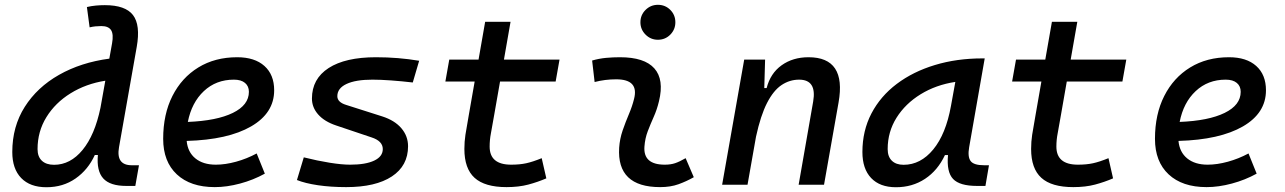

<svg xmlns="http://www.w3.org/2000/svg" viewBox="-20 -764 5313 794"><path d="M171.9 10.3Q104.5 10.3 67.6 -27.8Q30.8 -65.9 30.8 -135.3Q30.8 -240.7 82.3 -322Q133.8 -403.3 224.4 -454.6Q314.9 -505.9 432.1 -521.5L443.4 -584.5Q450.2 -622.1 439.5 -639.2Q428.7 -656.2 398.9 -656.2Q386.7 -656.2 374.8 -655Q362.8 -653.8 350.6 -650.9L339.4 -734.9Q357.9 -739.3 376.5 -741Q395 -742.7 413.6 -742.7Q498.5 -742.7 530 -701.7Q561.5 -660.6 545.4 -569.8L472.2 -155.3Q459 -80.6 524.9 -80.6H554.7L539.6 4.9H502.4Q435.1 4.9 407 -26.1Q378.9 -57.1 384.8 -123H372.1Q344.2 -62 292.5 -25.9Q240.7 10.3 171.9 10.3ZM395.5 -318.4 415.5 -430.2Q335.4 -417.5 272 -378.2Q208.5 -338.9 171.9 -279.5Q135.3 -220.2 135.3 -147.5Q135.3 -116.2 153.1 -99.4Q170.9 -82.5 203.6 -82.5Q271 -82.5 321.5 -144Q372.1 -205.6 395.5 -318.4Z M872.6 -83Q911.6 -83 956.1 -95.2Q1000.5 -107.4 1041.5 -129.4L1075.2 -45.9Q1027.3 -19.5 972.7 -4.9Q918 9.8 868.2 9.8Q767.6 9.8 711.2 -43Q654.8 -95.7 654.8 -189.9Q654.8 -291.5 693.1 -367.2Q731.4 -442.9 800.3 -485.1Q869.1 -527.3 960.9 -527.3Q1033.2 -527.3 1073.5 -491.2Q1113.8 -455.1 1113.8 -390.6Q1113.8 -296.4 1018.3 -241.2Q922.9 -186 752 -181.2Q756.3 -134.8 788.1 -108.9Q819.8 -83 872.6 -83ZM756.8 -259.8Q876.5 -264.6 942.9 -297.1Q1009.3 -329.6 1009.3 -384.3Q1009.3 -407.7 993.2 -421.1Q977.1 -434.6 947.3 -434.6Q873.5 -434.6 823 -387.2Q772.5 -339.8 756.8 -259.8Z M1411.6 9.8Q1348.1 9.8 1294.9 2Q1241.7 -5.9 1208 -19.5L1236.3 -113.3Q1293 -99.1 1343 -91.1Q1393.1 -83 1428.2 -83Q1492.2 -83 1527.6 -99.9Q1563 -116.7 1563 -147.5Q1563 -180.7 1516.6 -195.8L1370.1 -245.1Q1321.8 -261.2 1295.9 -290.5Q1270 -319.8 1270 -356.4Q1270 -438 1339.1 -482.7Q1408.2 -527.3 1534.7 -527.3Q1627 -527.3 1713.4 -512.7L1687 -422.9Q1641.1 -428.2 1597.4 -431.4Q1553.7 -434.6 1520 -434.6Q1450.7 -434.6 1412.8 -416.7Q1375 -398.9 1375 -366.2Q1375 -341.3 1411.6 -330.1L1560.5 -282.7Q1612.3 -266.1 1639.9 -233.6Q1667.5 -201.2 1667.5 -159.2Q1667.5 -78.6 1600.6 -34.4Q1533.7 9.8 1411.6 9.8Z M2074.7 9.8Q1984.9 9.8 1942.6 -28.6Q1900.4 -66.9 1900.4 -147.9Q1900.4 -178.2 1904.8 -207Q1909.2 -235.8 1918.5 -287.1L1942.9 -426.8H1821.8L1837.9 -517.6H1959L1986.3 -673.8H2091.3L2064 -517.6H2293.9L2277.8 -426.8H2047.9L2023.4 -287.1Q2015.1 -238.3 2010 -211.9Q2004.9 -185.5 2004.9 -157.7Q2004.9 -83 2093.8 -83Q2129.4 -83 2156.2 -88.9Q2183.1 -94.7 2220.2 -109.9L2239.3 -26.4Q2204.1 -11.2 2164.8 -0.7Q2125.5 9.8 2074.7 9.8Z M2815.4 -109.9 2849.1 -31.2Q2819.3 -14.2 2786.1 -2.2Q2752.9 9.8 2710 9.8Q2530.3 9.8 2540.5 -153.3Q2543 -189.9 2554.9 -224.6Q2566.9 -259.3 2580.8 -292Q2594.7 -324.7 2602.1 -355Q2623 -436 2528.3 -436Q2481.9 -436 2439 -424.8L2428.7 -513.7Q2457.5 -522 2486.3 -524.7Q2515.1 -527.3 2543.9 -527.3Q2645 -527.3 2686 -481.2Q2727.1 -435.1 2705.1 -345.2Q2696.8 -310.5 2683.3 -280.5Q2669.9 -250.5 2658.7 -221.2Q2647.5 -191.9 2645 -157.7Q2639.6 -83 2729 -83Q2753.4 -83 2771.7 -89.1Q2790 -95.2 2815.4 -109.9ZM2700.7 -599.6Q2670.9 -599.6 2649.7 -620.8Q2628.4 -642.1 2628.4 -671.9Q2628.4 -702.1 2649.7 -723.1Q2670.9 -744.1 2700.7 -744.1Q2731 -744.1 2752 -723.1Q2772.9 -702.1 2772.9 -671.9Q2772.9 -642.1 2752 -620.8Q2731 -599.6 2700.7 -599.6Z M2966.3 0 3057.6 -517.6H3144L3140.6 -399.9H3150.4Q3166 -460.9 3212.4 -494.1Q3258.8 -527.3 3323.7 -527.3Q3481 -527.3 3447.8 -340.3L3387.7 0H3282.7L3342.8 -344.2Q3358.4 -434.6 3284.7 -434.6Q3245.6 -434.6 3212.2 -412.4Q3178.7 -390.1 3152.1 -338.4Q3125.5 -286.6 3106.4 -198.7L3071.3 0Z M3685.1 10.3Q3618.7 10.3 3582.5 -27.8Q3546.4 -65.9 3546.4 -135.3Q3546.4 -223.1 3583.7 -294.7Q3621.1 -366.2 3688.5 -417Q3755.9 -467.8 3846.2 -495.1Q3936.5 -522.5 4042.5 -522.5H4052.2L3987.8 -154.8Q3981 -115.7 3993.9 -98.1Q4006.8 -80.6 4049.8 -80.6H4069.8L4055.2 4.9H4020.5Q3948.7 4.9 3921.4 -23.9Q3894 -52.7 3900.4 -122.6H3887.7Q3857.9 -59.1 3805.4 -24.4Q3752.9 10.3 3685.1 10.3ZM3716.8 -82.5Q3787.1 -82.5 3839.4 -146Q3891.6 -209.5 3912.6 -325.7L3930.7 -425.3Q3850.6 -413.1 3787.4 -374.3Q3724.1 -335.4 3687.5 -277.1Q3650.9 -218.8 3650.9 -147.5Q3650.9 -116.2 3668.2 -99.4Q3685.5 -82.5 3716.8 -82.5Z M4418.5 9.8Q4328.6 9.8 4286.4 -28.6Q4244.1 -66.9 4244.1 -147.9Q4244.1 -178.2 4248.5 -207Q4252.9 -235.8 4262.2 -287.1L4286.6 -426.8H4165.5L4181.6 -517.6H4302.7L4330.1 -673.8H4435.1L4407.7 -517.6H4637.7L4621.6 -426.8H4391.6L4367.2 -287.1Q4358.9 -238.3 4353.8 -211.9Q4348.6 -185.5 4348.6 -157.7Q4348.6 -83 4437.5 -83Q4473.1 -83 4500 -88.9Q4526.9 -94.7 4564 -109.9L4583 -26.4Q4547.9 -11.2 4508.5 -0.7Q4469.2 9.8 4418.5 9.8Z M4974.1 -83Q5013.2 -83 5057.6 -95.2Q5102.1 -107.4 5143.1 -129.4L5176.8 -45.9Q5128.9 -19.5 5074.2 -4.9Q5019.5 9.8 4969.7 9.8Q4869.1 9.8 4812.7 -43Q4756.3 -95.7 4756.3 -189.9Q4756.3 -291.5 4794.7 -367.2Q4833 -442.9 4901.9 -485.1Q4970.7 -527.3 5062.5 -527.3Q5134.8 -527.3 5175 -491.2Q5215.3 -455.1 5215.3 -390.6Q5215.3 -296.4 5119.9 -241.2Q5024.4 -186 4853.5 -181.2Q4857.9 -134.8 4889.6 -108.9Q4921.4 -83 4974.1 -83ZM4858.4 -259.8Q4978 -264.6 5044.4 -297.1Q5110.8 -329.6 5110.8 -384.3Q5110.8 -407.7 5094.7 -421.1Q5078.6 -434.6 5048.8 -434.6Q4975.1 -434.6 4924.6 -387.2Q4874 -339.8 4858.4 -259.8Z"/></svg>

Font: Cascadia Code NF
Style: Italic
Weight: 400
Italic angle: -10°
Monospace: yes
Designer: Aaron Bell
Foundry: Saja Typeworks
Version: Version 2404.023; ttfautohint (v1.8.4)